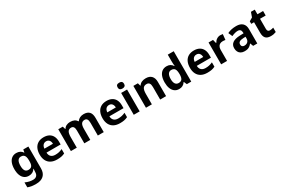

<svg xmlns="http://www.w3.org/2000/svg" viewBox="156 -2340 6163 4159"><g transform="rotate(-30 3237.5 -260.5)"><path d="M91.8 208V85.4Q148.9 109.9 192.4 119.9Q235.8 129.9 284.2 129.9Q343.3 129.9 374.5 97.9Q405.8 65.9 405.8 5.4Q405.8 -31.7 411.1 -73.7H405.8Q356 9.8 249.5 9.8Q186 9.8 139.9 -23.7Q93.8 -57.1 69.3 -120.1Q44.9 -183.1 44.9 -271Q44.9 -360.4 69.6 -424.3Q94.2 -488.3 141.1 -522.2Q188 -556.2 252.4 -556.2Q357.9 -556.2 409.7 -476.1H413.6L426.3 -546.4H553.7V1Q553.7 116.7 487.3 178.5Q420.9 240.2 297.9 240.2Q231 240.2 187 233.4Q143.1 226.6 91.8 208ZM416 -258.8V-276.4Q416 -335 404.3 -370.6Q392.6 -406.2 368.2 -422.9Q343.8 -439.5 303.7 -439.5Q250 -439.5 222.9 -396.5Q195.8 -353.5 195.8 -268.6Q195.8 -185.5 222.7 -146Q249.5 -106.4 304.2 -106.4Q344.7 -106.4 368.9 -121.6Q393.1 -136.7 404.5 -169.9Q416 -203.1 416 -258.8Z M677.7 -269.5Q677.7 -359.9 708.5 -424.3Q739.3 -488.8 797.6 -522.5Q856 -556.2 938 -556.2Q1014.6 -556.2 1069.3 -526.9Q1124 -497.6 1152.8 -441.4Q1181.6 -385.3 1181.6 -306.2V-235.4H828.1Q829.6 -169.9 866.9 -134.3Q904.3 -98.6 971.2 -98.6Q1020.5 -98.6 1060.3 -107.2Q1100.1 -115.7 1149.9 -137.7V-28.8Q1106 -7.3 1061.3 1.2Q1016.6 9.8 955.1 9.8Q867.7 9.8 805.4 -22.9Q743.2 -55.7 710.4 -118.4Q677.7 -181.2 677.7 -269.5ZM942.9 -452.6Q895.5 -452.6 866 -421.9Q836.4 -391.1 831.5 -332H1044.9Q1043.9 -387.7 1016.8 -420.2Q989.7 -452.6 942.9 -452.6Z M1301.8 -546.4H1414.6L1434.6 -476.6H1443.4Q1464.8 -515.1 1506.1 -535.6Q1547.4 -556.2 1599.6 -556.2Q1721.2 -556.2 1765.6 -477.1H1776.9Q1800.8 -514.6 1843.3 -535.4Q1885.7 -556.2 1937.5 -556.2Q2032.2 -556.2 2078.1 -507.1Q2124 -458 2124 -356V0H1976.1V-314.9Q1976.1 -377.9 1956.3 -408.2Q1936.5 -438.5 1894.5 -438.5Q1838.4 -438.5 1812.5 -397.9Q1787.1 -357.9 1787.1 -273.9V0H1638.2V-319.3Q1638.2 -379.4 1618.7 -408.9Q1599.1 -438.5 1558.1 -438.5Q1501 -438.5 1475.1 -395Q1449.7 -353.5 1449.7 -257.3V0H1301.8Z M2250.5 -269.5Q2250.5 -359.9 2281.2 -424.3Q2312 -488.8 2370.4 -522.5Q2428.7 -556.2 2510.7 -556.2Q2587.4 -556.2 2642.1 -526.9Q2696.8 -497.6 2725.6 -441.4Q2754.4 -385.3 2754.4 -306.2V-235.4H2400.9Q2402.3 -169.9 2439.7 -134.3Q2477.1 -98.6 2543.9 -98.6Q2593.3 -98.6 2633.1 -107.2Q2672.9 -115.7 2722.7 -137.7V-28.8Q2678.7 -7.3 2634 1.2Q2589.4 9.8 2527.8 9.8Q2440.4 9.8 2378.2 -22.9Q2315.9 -55.7 2283.2 -118.4Q2250.5 -181.2 2250.5 -269.5ZM2515.6 -452.6Q2468.3 -452.6 2438.7 -421.9Q2409.2 -391.1 2404.3 -332H2617.7Q2616.7 -387.7 2589.6 -420.2Q2562.5 -452.6 2515.6 -452.6Z M3022.5 0H2874.5V-546.4H3022.5ZM2867.7 -687Q2867.7 -724.6 2887 -742.7Q2906.2 -760.7 2947.8 -760.7Q2989.3 -760.7 3009 -742.2Q3028.8 -723.6 3028.8 -687Q3028.8 -650.9 3008.3 -632.6Q2987.8 -614.3 2947.8 -614.3Q2867.7 -614.3 2867.7 -687Z M3179.7 -546.4H3293L3312.5 -476.6H3321.3Q3346.2 -516.1 3389.9 -536.1Q3433.6 -556.2 3493.2 -556.2Q3585 -556.2 3634 -504.4Q3683.1 -452.6 3683.1 -356V0H3535.2V-314.5Q3535.2 -377.4 3513.7 -408Q3492.2 -438.5 3446.8 -438.5Q3386.7 -438.5 3359.4 -401.9Q3327.6 -360.8 3327.6 -257.3V0H3179.7Z M3803.7 -270.5Q3803.7 -360.4 3828.4 -424.6Q3853 -488.8 3900.1 -522.5Q3947.3 -556.2 4013.2 -556.2Q4064 -556.2 4100.8 -536.6Q4137.7 -517.1 4167.5 -471.7H4170.9Q4163.6 -536.1 4163.6 -599.1V-759.8H4312.5V0H4202.1L4169.9 -73.2H4163.6Q4111.3 9.8 4008.8 9.8Q3941.4 9.8 3895.3 -26.4Q3849.1 -62.5 3826.4 -125.7Q3803.7 -189 3803.7 -270.5ZM4174.8 -258.3V-271.5Q4174.8 -330.6 4163.1 -366.5Q4151.4 -402.3 4126.5 -418.9Q4101.6 -435.5 4061.5 -435.5Q4009.3 -435.5 3981.7 -392.6Q3954.1 -349.6 3954.1 -268.6Q3954.1 -189.9 3981.9 -149.4Q4009.8 -108.9 4063.5 -108.9Q4121.6 -108.9 4147.7 -144.3Q4173.8 -179.7 4174.8 -258.3Z M4436.5 -269.5Q4436.5 -359.9 4467.3 -424.3Q4498 -488.8 4556.4 -522.5Q4614.7 -556.2 4696.8 -556.2Q4773.4 -556.2 4828.1 -526.9Q4882.8 -497.6 4911.6 -441.4Q4940.4 -385.3 4940.4 -306.2V-235.4H4586.9Q4588.4 -169.9 4625.7 -134.3Q4663.1 -98.6 4730 -98.6Q4779.3 -98.6 4819.1 -107.2Q4858.9 -115.7 4908.7 -137.7V-28.8Q4864.7 -7.3 4820.1 1.2Q4775.4 9.8 4713.9 9.8Q4626.5 9.8 4564.2 -22.9Q4502 -55.7 4469.2 -118.4Q4436.5 -181.2 4436.5 -269.5ZM4701.7 -452.6Q4654.3 -452.6 4624.8 -421.9Q4595.2 -391.1 4590.3 -332H4803.7Q4802.7 -387.7 4775.6 -420.2Q4748.5 -452.6 4701.7 -452.6Z M5060.5 -546.4H5172.4L5194.8 -456.1H5202.1Q5228 -503.9 5269 -530Q5310.1 -556.2 5356.9 -556.2Q5382.8 -556.2 5419.4 -550.3L5404.8 -410.2Q5377.4 -417 5338.4 -417Q5300.8 -417 5273.2 -403.1Q5245.6 -389.2 5229.5 -363.3Q5208.5 -328.6 5208.5 -278.3V0H5060.5Z M5860.8 0 5831.5 -76.7H5827.6Q5801.8 -43.9 5775.6 -25.1Q5749.5 -6.3 5718.5 1.7Q5687.5 9.8 5645.5 9.8Q5593.8 9.8 5556.2 -10.5Q5518.6 -30.8 5498.5 -69.1Q5478.5 -107.4 5478.5 -160.6Q5478.5 -244.6 5540.5 -288.6Q5602.5 -332.5 5722.2 -336.4L5816.9 -339.4V-355.5Q5816.9 -402.3 5795.7 -425.8Q5774.4 -449.2 5731 -449.2Q5666.5 -449.2 5577.1 -408.2L5533.2 -508.8Q5626.5 -556.2 5755.9 -556.2Q5856.9 -556.2 5910.6 -505.6Q5964.4 -455.1 5964.4 -359.9V0ZM5816.9 -208V-253.9L5758.3 -251.5Q5691.9 -248.5 5661.1 -227.5Q5630.4 -206.5 5630.4 -164.6Q5630.4 -131.8 5648.9 -114.7Q5667.5 -97.7 5703.1 -97.7Q5736.3 -97.7 5762.2 -111.3Q5788.1 -125 5802.5 -149.9Q5816.9 -174.8 5816.9 -208Z M6133.8 -171.4V-433.6H6063.5V-496.6L6146.5 -545.4L6188 -662.6H6283.2V-546.4H6424.8V-433.6H6283.2V-182.1Q6283.2 -145 6298.6 -127Q6314 -108.9 6346.2 -108.9Q6388.2 -108.9 6434.6 -124.5V-15.1Q6401.9 -2 6371.3 3.9Q6340.8 9.8 6301.8 9.8Q6213.9 9.8 6173.8 -34.2Q6133.8 -78.1 6133.8 -171.4Z"/></g></svg>

Font: Viking Open Sans
Style: Bold
Weight: 700
Foundry: Ascender Corporation
Version: Version 2.001